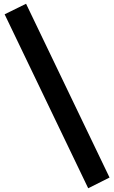

<svg xmlns="http://www.w3.org/2000/svg" viewBox="-20 -884 614 1032"><path d="M120.1 -863.8 568.8 70.3 454.1 127.9 4.9 -807.1Z"/></svg>

Font: New Shape
Style: Bold
Weight: 700
Designer: Wojciech Kalinowski "wmk69" (wmk69@o2.pl)
Foundry: Wojciech Kalinowski "wmk69" (wmk69@o2.pl)
Version: Version 2.1.1; 2021-05-14